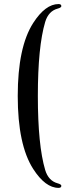

<svg xmlns="http://www.w3.org/2000/svg" viewBox="-20 -727 322 946"><path d="M143.6 -613.8Q203.6 -707 268.6 -707Q282.2 -707 282.2 -696.8Q282.2 -689.5 264.2 -684.6Q218.8 -672.4 202.6 -618.7Q166.5 -496.6 166.5 -254.2Q166.5 -11.7 202.6 110.4Q218.8 164.1 264.2 176.3Q282.2 181.2 282.2 188.5Q282.2 198.7 268.6 198.7Q203.6 198.7 143.6 105.5Q67.4 -13.2 67.4 -254.2Q67.4 -495.1 143.6 -613.8Z"/></svg>

Font: UnifrakturMaguntia16
Style: Book
Weight: 400
Designer: j. 'mach' wust, Gerrit Ansmann, Georg Duffner, based on a font by Peter Wiegel, original typeface by Carl Albert Fahrenw
Version: Version 2017-03-19